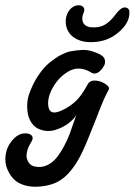

<svg xmlns="http://www.w3.org/2000/svg" viewBox="-152 -491 508 724"><path d="M319.8 -462.9Q335.9 -461.4 335.9 -444.8Q337.4 -404.3 293.9 -368.2Q252 -332 189.9 -332Q149.4 -332 122.1 -353Q99.1 -372.1 96.2 -402.8Q93.8 -432.6 110.8 -454.1Q125.5 -471.2 144 -471.2Q153.8 -471.2 159.9 -466.3Q166 -461.4 166 -454.1Q166 -449.2 161.4 -437.5Q156.7 -425.8 159.2 -413.1Q160.6 -403.3 168.9 -396.5Q177.2 -389.6 189.9 -388.2Q220.7 -385.3 241.9 -397Q263.2 -408.7 284.2 -437Q304.7 -464.4 319.8 -462.9ZM194.8 -215.8Q147.9 -245.6 106.9 -222.2Q79.6 -206.5 61.5 -182.4Q43.5 -158.2 36.1 -137.2Q27.8 -114.3 29.8 -94Q31.7 -73.7 43 -68.8Q58.1 -61.5 94.5 -81.3Q130.9 -101.1 153.8 -132.8Q165 -148.4 171.6 -160.6Q178.2 -172.9 182.1 -178.2Q191.4 -189 210.4 -187Q229.5 -185.1 246.3 -173.8Q263.2 -162.6 257.8 -152.8Q247.6 -133.8 240 -116.9Q232.4 -100.1 227.1 -86.2Q221.7 -72.3 208.5 -38.3Q195.3 -4.4 180.2 32.2Q161.1 79.6 143.6 110.6Q126 141.6 103.8 165Q81.5 188.5 54.4 199.7Q27.3 210.9 -8.8 212.9Q-37.1 214.4 -59.6 207.5Q-82 200.7 -95.2 189Q-108.4 177.2 -116.9 162.1Q-125.5 147 -128.7 134.3Q-131.8 121.6 -131.8 110.8Q-131.8 71.3 -109.6 43Q-87.4 14.6 -63 12.2Q-47.4 10.7 -37.8 15.9Q-28.3 21 -28.8 32.2Q-29.3 36.6 -39.3 53.5Q-49.3 70.3 -51.8 91.8Q-53.2 106 -45.4 119.4Q-37.6 132.8 -23.9 136.2Q0.5 142.6 22.9 133.1Q45.4 123.5 60.5 104.7Q75.7 85.9 89.6 60.1Q103.5 34.2 111.6 11.5Q119.6 -11.2 127 -32.5Q134.3 -53.7 137.2 -59.1Q128.4 -43.5 107.7 -27.1Q86.9 -10.7 56.9 -1.2Q26.9 8.3 -3.9 -3.9Q-20.5 -10.3 -31.5 -25.6Q-42.5 -41 -46.4 -59.8Q-50.3 -78.6 -49.3 -98.1Q-48.3 -117.7 -43 -133.8Q-29.3 -173.8 -8.5 -205.1Q12.2 -236.3 34.4 -254.4Q56.6 -272.5 75.2 -282.5Q93.8 -292.5 110.8 -296.9Q139.6 -302.2 158.9 -302.7Q178.2 -303.2 196 -297.4Q213.9 -291.5 221.4 -287.6Q229 -283.7 233.9 -279.8Q242.7 -272.9 243.9 -262.2Q245.1 -251.5 240 -242.4Q234.9 -233.4 227.1 -225.1Q219.2 -216.8 210.2 -214.6Q201.2 -212.4 194.8 -215.8Z"/></svg>

Font: Florida Vibes
Style: Regular
Weight: 400
Italic angle: -30°
Designer: Turbologo.com
Foundry: Turbologo.com
Version: Version 1.000;hotconv 1.0.109;makeotfexe 2.5.65596